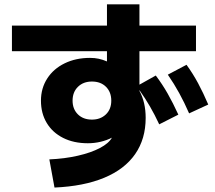

<svg xmlns="http://www.w3.org/2000/svg" viewBox="-20 -801 978 872"><path d="M488.3 -175.8Q464.8 -163.6 436.5 -157Q408.2 -150.4 378.9 -150.4Q314.9 -150.4 266.8 -174.6Q218.8 -198.7 192.4 -242.4Q166 -286.1 166 -343.8Q166 -400.4 194.6 -444.6Q223.1 -488.8 273.7 -513.4Q324.2 -538.1 388.7 -538.1Q410.2 -538.1 428.2 -534.2Q446.3 -530.3 465.8 -522V-568.4H34.2V-684.6H465.8V-781.2H613.3V-684.6H870.1V-568.4H613.3V-416.5L687.5 -458Q717.3 -418.5 741.5 -376Q765.6 -333.5 790 -280.3L703.1 -236.3Q682.6 -280.3 661.1 -317.4Q639.6 -354.5 613.3 -391.6V-388.2Q641.6 -336.4 641.6 -265.6Q641.6 -169.9 593.8 -101.1Q545.9 -32.2 453.4 6.3Q360.8 44.9 227.5 50.8L204.1 -77.1Q273.9 -80.1 333.5 -93.8Q393.1 -107.4 433.6 -128.7Q474.1 -149.9 488.3 -175.8ZM485.4 -343.8Q485.4 -382.8 461.4 -406.7Q437.5 -430.7 397.5 -430.7Q358.4 -430.7 334 -406.7Q309.6 -382.8 309.6 -343.8Q309.6 -305.7 333.7 -281.7Q357.9 -257.8 397.5 -257.8Q436 -257.8 460.7 -281.2Q485.4 -304.7 485.4 -343.8ZM742.2 -461.9 827.1 -506.8Q856.4 -466.3 879.6 -423.1Q902.8 -379.9 925.8 -326.2L838.9 -286.1Q816.9 -336.4 793.9 -378.2Q771 -419.9 742.2 -461.9Z"/></svg>

Font: Pretendard ExtraBold
Style: Regular
Weight: 800
Designer: Base glyphs from Inter by Rasmus Andersson; Hangeul glyphs from Noto Sans CJK(Source Han Sans) by Jang Soo-young and Kan
Foundry: Kil Hyung-jin
Version: Version 1.309